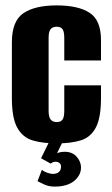

<svg xmlns="http://www.w3.org/2000/svg" viewBox="-20 -523 414 711"><path d="M190 8Q138 8 101 -3Q64 -14 44 -50Q24 -86 24 -159V-366Q24 -445 66.5 -474Q109 -503 190 -503Q270 -503 312 -475.5Q354 -448 354 -375V-299H218V-383Q218 -406 211.5 -415Q205 -424 190 -424Q175 -424 167.5 -415Q160 -406 160 -383V-113Q160 -90 167.5 -80.5Q175 -71 190 -71Q205 -71 211.5 -80Q218 -89 218 -113V-207H354V-160Q354 -86 334.5 -50Q315 -14 278.5 -3Q242 8 190 8ZM182 168Q161 168 143.5 160Q126 152 119 148L135 106Q142 112 154.5 116.5Q167 121 176 121Q190 121 198 114Q206 107 206 94Q206 85 200 80.5Q194 76 186 76Q180 76 175.5 78Q171 80 168 83L132 63L163 0H213L187 53L180 49Q186 46 196 42.5Q206 39 219 39Q248 39 264 57.5Q280 76 280 97Q280 126 254.5 147Q229 168 182 168Z"/></svg>

Font: Alumni Sans ExtraBold
Style: Regular
Weight: 800
Designer: Robert E. Leuschke
Foundry: Robert E. Leuschke
Version: Version 1.018